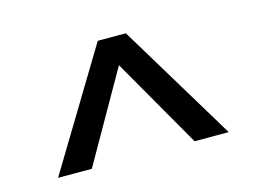

<svg xmlns="http://www.w3.org/2000/svg" viewBox="-56 -927 649 489"><g transform="rotate(-15 269.0 -682.5)"><path d="M494 -527H404L268 -764L133 -527H44L232 -838H306Z"/></g></svg>

Font: FiraSans
Style: Regular
Weight: 350
Designer: Carrois Corporate & Edenspiekermann AG
Foundry: Carrois Corporate GbR & Edenspiekermann AG
Version: Version 3.106;PS 003.106;hotconv 1.0.70;makeotf.lib2.5.58329